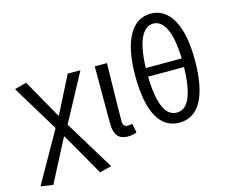

<svg xmlns="http://www.w3.org/2000/svg" viewBox="-133 -997 1667 1399"><g transform="rotate(-15 700.5 -298.0)"><path d="M103 213 269 -107H273L456 213L545 190L317 -184L510 -543H414L273 -265H269L104 -557L14 -533L226 -183L10 199Z M721 13C752 13 771 8 787 0L774 -69C762 -65 751 -63 741 -63C718 -63 703 -75 703 -106C703 -237 708 -396 710 -543H618V-113C618 -32 646 13 721 13Z M1245 -370C1240 -141 1185 -63 1110 -63C1034 -63 979 -141 974 -370ZM974 -435C980 -647 1035 -734 1110 -734C1184 -734 1239 -647 1245 -435ZM1110 -809C970 -809 885 -668 885 -401C885 -114 970 13 1110 13C1249 13 1335 -114 1335 -401C1335 -667 1249 -809 1110 -809Z"/></g></svg>

Font: Source Han Sans CN Regular
Style: Regular
Weight: 400
Designer: Ryoko NISHIZUKA (kana & ideographs); Paul D. Hunt (Latin, Greek & Cyrillic); Wenlong ZHANG (bopomofo); Sandoll Communica
Foundry: Adobe Systems Incorporated
Version: Version 1.004;PS 1.004;hotconv 1.0.82;makeotf.lib2.5.63406